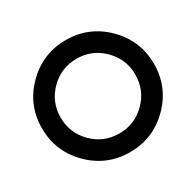

<svg xmlns="http://www.w3.org/2000/svg" viewBox="-152 -874 1066 1044"><g transform="rotate(-30 381.0 -351.5)"><path d="M380.9 -117.2Q478 -117.2 546.6 -185.8Q615.2 -254.4 615.2 -351.6Q615.2 -448.7 546.6 -517.3Q478 -585.9 380.9 -585.9Q283.7 -585.9 215.1 -517.3Q146.5 -448.7 146.5 -351.6Q146.5 -254.4 215.1 -185.8Q283.7 -117.2 380.9 -117.2ZM380.9 0Q235.4 0 132.3 -103Q29.3 -206.1 29.3 -351.6Q29.3 -497.1 132.3 -600.1Q235.4 -703.1 380.9 -703.1Q526.4 -703.1 629.4 -600.1Q732.4 -497.1 732.4 -351.6Q732.4 -206.1 629.4 -103Q526.4 0 380.9 0Z"/></g></svg>

Font: Gerhaus
Style: Regular
Weight: 400
Designer: GGBotNet
Foundry: GGBotNet
Version: 1.01